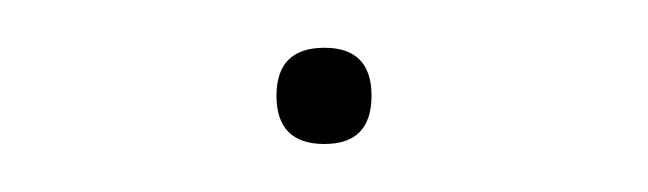

<svg xmlns="http://www.w3.org/2000/svg" viewBox="-20 -58 270 80"><path d="M115.2 -38.1Q134.8 -38.1 134.8 -18.1Q134.8 2 115.2 2Q95.2 2 95.2 -18.1Q95.2 -38.1 115.2 -38.1Z"/></svg>

Font: Datalegreya
Style: Gradient
Weight: 400
Designer: Figs Lab
Foundry: Figs Lab
Version: Version 1.002;PS 001.002;hotconv 1.0.70;makeotf.lib2.5.58329